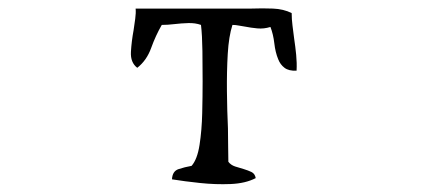

<svg xmlns="http://www.w3.org/2000/svg" viewBox="-20 -482 1040 470"><path d="M706 -309Q687 -308 676.5 -316Q666 -324 661 -337Q654 -354 651.5 -376Q649 -398 642 -416Q626 -411 610 -412.5Q594 -414 579 -417Q571 -418 564 -419.5Q557 -421 549 -421Q540 -393 537.5 -350Q535 -307 535.5 -258.5Q536 -210 538 -168Q538 -143 538.5 -122Q539 -101 539 -86Q545 -78 555.5 -74.5Q566 -71 577 -68Q587 -65 595.5 -61Q604 -57 606 -46Q581 -33 544.5 -31.5Q508 -30 470 -34Q432 -38 401 -43Q402 -63 417 -68Q432 -73 449 -76Q463 -92 468.5 -127.5Q474 -163 475 -205Q476 -247 476 -283Q476 -318 475.5 -357Q475 -396 472 -421Q458 -426 441 -425.5Q424 -425 407 -423Q399 -422 391 -421.5Q383 -421 376 -421Q361 -395 350 -364.5Q339 -334 316 -316Q299 -329 300.5 -355Q302 -381 307 -408Q309 -422 311 -436Q313 -450 312 -461Q320 -461 335.5 -461Q351 -461 370 -461Q399 -461 432.5 -461Q466 -461 497.5 -461Q529 -461 552 -461Q575 -461 583 -461Q586 -461 589 -461Q592 -461 595 -461Q622 -462 648 -461Q674 -460 694 -450Q694 -435 696 -419.5Q698 -404 700 -388Q703 -368 705 -348Q707 -328 706 -309Z"/></svg>

Font: Yuji Syuku
Style: Regular
Weight: 400
Designer: Kataoka Yuji
Foundry: Kinuta Font Factory
Version: Version 3.002